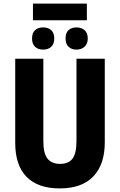

<svg xmlns="http://www.w3.org/2000/svg" viewBox="-20 -1042 669 1072"><path d="M465 -1022V-929H164V-1022ZM221 -889Q249 -889 266 -873.5Q283 -858 283 -827Q283 -797 266 -781Q249 -765 221 -765Q192 -765 175.5 -781Q159 -797 159 -827Q159 -858 175.5 -873.5Q192 -889 221 -889ZM407 -889Q434 -889 452 -873.5Q470 -858 470 -827Q470 -797 452 -781Q434 -765 407 -765Q379 -765 362.5 -781Q346 -797 346 -827Q346 -858 362.5 -873.5Q379 -889 407 -889ZM565 -247Q565 -124 501 -57Q437 10 313 10Q192 10 128.5 -54.5Q65 -119 65 -244V-714H222V-254Q222 -185 245.5 -156Q269 -127 315 -127Q363 -127 385 -156.5Q407 -186 407 -255V-714H565Z"/></svg>

Font: Noto Sans Condensed ExtraBold
Style: Regular
Weight: 800
Width: 3
Designer: Monotype Design Team
Foundry: Monotype Imaging Inc.
Version: Version 2.013; ttfautohint (v1.8.4.7-5d5b)